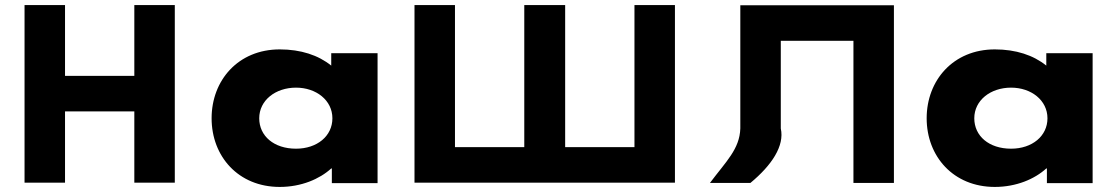

<svg xmlns="http://www.w3.org/2000/svg" viewBox="-20 -723 4402 758"><path d="M236.7 -283.2H510.3V-1.9H670.1V-703.1H510.3V-423.5H236.7V-703.1H76.9V-1.9H236.7Z M815.4 -256C815.4 -106 920.4 15 1084.4 15C1169.1 15 1241.7 -16 1287.7 -58H1290.1V0H1470.6V-513H1287.7V-464C1236.9 -505 1167.9 -528 1084.4 -528C920.4 -528 815.4 -406 815.4 -256ZM1003.4 -256C1003.4 -327 1067.5 -377 1148.6 -377C1228.4 -377 1292.3 -327 1292.3 -256C1292.3 -186 1232.1 -136 1148.6 -136C1061.4 -136 1003.4 -186 1003.4 -256Z M2049.8 -142.1H1776.2V-703.1H1616.4V-1.9H1776.2H2049.8H2051.4H2209.5H2211.2H2484.8H2644.6V-703.1H2484.8V-142.1H2211.2V-703.1H2209.5H2051.4H2049.8Z M3062.5 -215.9V-561.9H3349.3V-0.9H3509.1V-702.1H3349.3H3062.5H2902.7V-215.9C2900.2 -134.3 2845.8 -85 2782.9 -0.9H2942.7C3026.8 -70.6 3077.8 -147.1 3062.5 -215.9Z M3638.4 -256C3638.4 -106 3743.4 15 3907.4 15C3992.1 15 4064.7 -16 4110.7 -58H4113.1V0H4293.6V-513H4110.7V-464C4059.9 -505 3990.9 -528 3907.4 -528C3743.4 -528 3638.4 -406 3638.4 -256ZM3826.4 -256C3826.4 -327 3890.5 -377 3971.6 -377C4051.4 -377 4115.3 -327 4115.3 -256C4115.3 -186 4055.1 -136 3971.6 -136C3884.4 -136 3826.4 -186 3826.4 -256Z"/></svg>

Font: Hussar
Style: BdSuprExt
Weight: 700
Foundry: Cannot Into Space Fonts
Version: Version 2.00